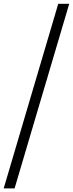

<svg xmlns="http://www.w3.org/2000/svg" viewBox="-60 -772 395 1040"><path d="M-40 248.5 255.5 -751.5H315L19 248.5Z"/></svg>

Font: Newsreader 12pt
Style: Italic
Weight: 400
Italic angle: -17°
Version: Version 1.003